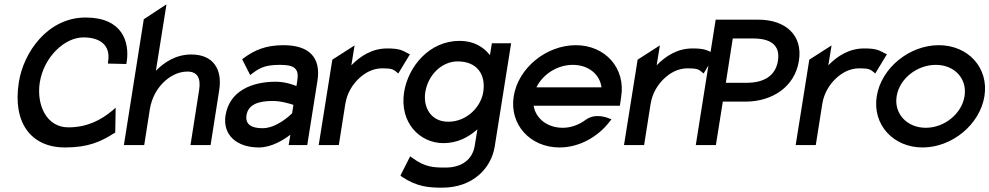

<svg xmlns="http://www.w3.org/2000/svg" viewBox="-20 -671 4576 888"><path d="M67 -290C38 -106 121 11 281 11C388 11 447 -16 508 -55L513 -58L515 -173L499 -159C448 -117 385 -82 296 -82C194 -82 148 -187 164 -290C183 -407 278 -498 366 -498C445 -498 492 -460 480 -387L479 -377L564 -375L566 -385C580 -476 547 -590 376 -590C202 -590 89 -431 67 -290Z M553 0H647L673 -166C682 -220 707 -262 737 -291C764 -317 802 -340 847 -340C895 -340 909 -307 901 -255L861 0H954L994 -255C1009 -351 966 -419 865 -419C796 -419 743 -386 701 -344L750 -651L645 -582Z M1023 -137C1009 -46 1076 11 1177 11C1237 11 1293 -25 1323 -48L1315 0H1401L1448 -296C1466 -407 1408 -462 1291 -462C1209 -462 1157 -439 1108 -403L1100 -397L1137 -324L1148 -332C1187 -363 1219 -371 1277 -371C1342 -371 1364 -353 1355 -298L1351 -273C1332 -281 1296 -293 1255 -293C1144 -293 1041 -250 1023 -137ZM1120 -138C1128 -189 1177 -204 1241 -204C1282 -204 1321 -191 1337 -186L1331 -147C1319 -135 1258 -78 1194 -78C1141 -78 1114 -97 1120 -138Z M1454 0H1547L1577 -190C1585 -241 1611 -281 1641 -309C1668 -334 1704 -355 1748 -355C1792 -355 1799 -350 1814 -338L1822 -331L1876 -420L1867 -424C1842 -437 1830 -447 1771 -447C1702 -447 1648 -413 1605 -369L1620 -461L1517 -395Z M1849 -245C1827 -104 1921 -9 2031 -9C2095 -9 2147 -36 2188 -73L2176 1C2166 67 2116 104 2040 104C1987 104 1946 103 1887 59L1877 52L1832 141L1838 146C1908 193 1963 197 2025 197C2168 197 2252 106 2268 7L2344 -471H2255L2246 -416C2217 -453 2172 -482 2106 -482C1965 -482 1868 -363 1849 -245ZM1947 -245C1959 -321 2020 -387 2097 -387C2185 -387 2228 -328 2215 -245C2204 -176 2139 -108 2053 -108C1972 -108 1936 -176 1947 -245Z M2356 -226C2335 -95 2432 11 2568 11C2658 11 2745 -37 2800 -109L2808 -119L2798 -123C2797 -123 2737 -152 2689 -117C2658 -94 2621 -80 2583 -80C2512 -80 2458 -122 2448 -182H2847L2853 -224C2874 -356 2779 -462 2643 -462C2507 -462 2377 -357 2356 -226ZM2461 -267C2490 -327 2557 -371 2629 -371C2701 -371 2754 -328 2762 -267Z M2866 0H2959L2989 -190C2997 -241 3023 -281 3053 -309C3080 -334 3116 -355 3160 -355C3204 -355 3211 -350 3226 -338L3234 -331L3288 -420L3279 -424C3254 -437 3242 -447 3183 -447C3114 -447 3060 -413 3017 -369L3032 -461L2929 -395Z M3198 0H3291L3323 -201H3428C3550 -201 3656 -268 3675 -390C3694 -508 3613 -580 3488 -580H3290ZM3337 -288 3369 -493H3464C3546 -493 3589 -461 3578 -390C3567 -320 3513 -288 3432 -288Z M3660 0H3753L3783 -190C3791 -241 3817 -281 3847 -309C3874 -334 3910 -355 3954 -355C3998 -355 4005 -350 4020 -338L4028 -331L4082 -420L4073 -424C4048 -437 4036 -447 3977 -447C3908 -447 3854 -413 3811 -369L3826 -461L3723 -395Z M4035 -226C4014 -95 4111 11 4247 11C4383 11 4512 -95 4533 -226C4554 -357 4458 -462 4322 -462C4186 -462 4056 -357 4035 -226ZM4127 -226C4140 -307 4221 -371 4308 -371C4395 -371 4454 -307 4441 -226C4428 -145 4348 -80 4262 -80C4175 -80 4114 -145 4127 -226Z"/></svg>

Font: Charger Pro
Style: ExBdObl
Weight: 400
Designer: Jasper
Foundry: Cannot Into Space Fonts
Version: Version 1.09